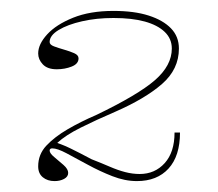

<svg xmlns="http://www.w3.org/2000/svg" viewBox="-20 -743 400 352"><path d="M80 -411Q67 -411 58.5 -418Q50 -425 50 -438Q50 -460 65 -476Q80 -492 104 -506Q128 -520 156 -532Q233 -569 264 -596Q295 -623 295 -654Q295 -672 282 -684.5Q269 -697 245.5 -703.5Q222 -710 188 -710Q157 -710 130.5 -704Q104 -698 87.5 -688Q71 -678 71 -666Q71 -661 79 -658Q87 -655 97.5 -652Q108 -649 116 -645.5Q124 -642 124 -636Q124 -626 111.5 -621Q99 -616 84 -616Q67 -616 58.5 -625Q50 -634 50 -645Q50 -662 66.5 -680Q83 -698 114 -710.5Q145 -723 188 -723Q226 -723 252.5 -714.5Q279 -706 293.5 -691Q308 -676 308 -654Q308 -616 277 -589Q246 -562 191 -538Q156 -523 128 -509Q100 -495 85 -481L93 -478Q101 -475 109 -471Q117 -467 127 -462Q137 -457 148 -451Q166 -444 181 -437.5Q196 -431 209.5 -427.5Q223 -424 236 -424Q264 -424 282 -444Q300 -464 300 -500H310Q310 -457 289 -434Q268 -411 231 -411Q209 -411 186 -420Q163 -429 141 -441Q119 -453 102 -462Q85 -471 76 -471Q71 -471 71 -467Q71 -462 79.5 -455Q88 -448 96.5 -440.5Q105 -433 105 -426Q105 -419 97.5 -415Q90 -411 80 -411Z"/></svg>

Font: Kalnia SemiExpanded Thin
Style: Regular
Weight: 250
Width: 6
Designer: Frida Medrano
Foundry: Frida Medrano
Version: Version 1.105